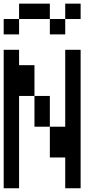

<svg xmlns="http://www.w3.org/2000/svg" viewBox="-20 -1103 540 1040"><path d="M0 -83.3V-833.3H83.3V-750H166.7V-583.3H83.3V-83.3ZM0 -916.7V-1000H83.3V-916.7ZM166.7 -416.7V-583.3H250V-416.7ZM333.3 -83.3V-250H250V-416.7H333.3V-833.3H416.7V-83.3ZM333.3 -1000V-916.7H250V-1000ZM333.3 -1083.3H416.7V-1000H333.3ZM83.3 -1000V-1083.3H250V-1000Z"/></svg>

Font: GalmuriMono11 Regular
Style: Regular
Weight: 400
Designer: Lee Minseo (quiple)
Version: Version 2.399;hotconv 1.1.1;makeotfexe 2.6.0 DEVELOPMENT